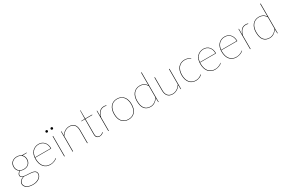

<svg xmlns="http://www.w3.org/2000/svg" viewBox="173 -2280 6029 4028"><g transform="rotate(-30 3187.0 -266.0)"><path d="M243 -498Q275.5 -498 302.2 -489.5Q329 -481 350 -466H469V-464Q469 -461 466.5 -459Q464 -457 461 -457L363 -455Q385.5 -434 397.2 -405.5Q409 -377 409 -342Q409 -307 397.2 -278.2Q385.5 -249.5 363.8 -229Q342 -208.5 311.5 -197.2Q281 -186 243 -186Q194 -186 157 -204.5Q144.5 -197.5 134 -188.5Q123.5 -179.5 116 -169.5Q108.5 -159.5 104.2 -149Q100 -138.5 100 -129Q100 -104 115.5 -90.8Q131 -77.5 156.5 -71Q182 -64.5 214.5 -62.8Q247 -61 281 -59.5Q315 -58 347.5 -54.5Q380 -51 405.5 -40.8Q431 -30.5 446.5 -11.8Q462 7 462 39Q462 68.5 446.8 95.2Q431.5 122 403.8 142.8Q376 163.5 336.8 175.8Q297.5 188 249 188Q199.5 188 161.5 177.5Q123.5 167 97.5 149Q71.5 131 58.2 107Q45 83 45 56Q45 14 73.5 -16.2Q102 -46.5 150.5 -63Q122.5 -70 105.8 -85.2Q89 -100.5 89 -129Q89 -139 93.2 -150Q97.5 -161 105 -171.8Q112.5 -182.5 123.2 -192.2Q134 -202 147.5 -209.5Q113.5 -229.5 95.2 -263.5Q77 -297.5 77 -342Q77 -376.5 88.5 -405.2Q100 -434 121.8 -454.5Q143.5 -475 174 -486.5Q204.5 -498 243 -498ZM451 39Q451 11 437.2 -5.8Q423.5 -22.5 400.5 -31.8Q377.5 -41 348 -44.5Q318.5 -48 286.5 -49.8Q254.5 -51.5 223 -53Q191.5 -54.5 165 -59.5Q141.5 -51 121.5 -40Q101.5 -29 87.2 -14.5Q73 0 65 17.5Q57 35 57 56Q57 81.5 70.5 103.8Q84 126 108.8 142.5Q133.5 159 169 168.5Q204.5 178 249 178Q288.5 178 325 167.8Q361.5 157.5 389.5 139.2Q417.5 121 434.2 95.5Q451 70 451 39ZM243 -196Q279.5 -196 308 -206.5Q336.5 -217 356.2 -236.2Q376 -255.5 386.5 -282.5Q397 -309.5 397 -342Q397 -374.5 386.2 -401.5Q375.5 -428.5 355.5 -447.8Q335.5 -467 307 -477.5Q278.5 -488 243 -488Q207.5 -488 179 -477.5Q150.5 -467 130.5 -447.8Q110.5 -428.5 99.8 -401.5Q89 -374.5 89 -342Q89 -309.5 99.8 -282.5Q110.5 -255.5 130.5 -236.2Q150.5 -217 179 -206.5Q207.5 -196 243 -196Z M771.5 -498Q810 -498 844 -484.2Q878 -470.5 903.2 -443.5Q928.5 -416.5 943 -377.2Q957.5 -338 957.5 -287Q957.5 -284.5 955.8 -283.2Q954 -282 951.5 -282H570.5Q569.5 -275 569.5 -268.5Q569.5 -262 569.5 -255Q569.5 -194 584 -147.2Q598.5 -100.5 625.2 -68.8Q652 -37 689.8 -20.5Q727.5 -4 773.5 -4Q814.5 -4 844.5 -13Q874.5 -22 894.5 -33Q914.5 -44 925 -53Q935.5 -62 937.5 -62Q939.5 -62 941.5 -60L943.5 -58Q935 -47.5 918.2 -36.2Q901.5 -25 878.8 -15.5Q856 -6 829 0Q802 6 773.5 6Q723 6 683 -11.8Q643 -29.5 615.2 -63Q587.5 -96.5 572.5 -145Q557.5 -193.5 557.5 -255Q557.5 -309 572 -353.8Q586.5 -398.5 614 -430.5Q641.5 -462.5 681.2 -480.2Q721 -498 771.5 -498ZM771.5 -488Q727.5 -488 692.2 -473.8Q657 -459.5 631.5 -433.8Q606 -408 590.8 -371.5Q575.5 -335 571 -291H946.5Q946.5 -338.5 933 -375.2Q919.5 -412 895.8 -437Q872 -462 840 -475Q808 -488 771.5 -488Z M1026 0ZM1122 -490V0H1110V-490ZM1082 -640Q1082 -629.5 1073.2 -621.2Q1064.5 -613 1054 -613Q1042.5 -613 1034.2 -621.2Q1026 -629.5 1026 -640Q1026 -651.5 1034.2 -659.8Q1042.5 -668 1054 -668Q1064.5 -668 1073.2 -659.8Q1082 -651.5 1082 -640ZM1206 -640Q1206 -629.5 1197.2 -621.2Q1188.5 -613 1178 -613Q1166.5 -613 1158.2 -621.2Q1150 -629.5 1150 -640Q1150 -651.5 1158.2 -659.8Q1166.5 -668 1178 -668Q1188.5 -668 1197.2 -659.8Q1206 -651.5 1206 -640Z M1312 0V-490H1315Q1322 -490 1322 -482L1323.5 -387.5Q1340.5 -412.5 1361.8 -433Q1383 -453.5 1407.5 -468Q1432 -482.5 1459 -490.2Q1486 -498 1515 -498Q1596.5 -498 1636.8 -449.5Q1677 -401 1677 -314V0H1665V-314Q1665 -355 1656 -387.2Q1647 -419.5 1628.2 -442Q1609.5 -464.5 1581.2 -476.2Q1553 -488 1515 -488Q1457.5 -488 1409 -457.2Q1360.5 -426.5 1324 -372.5V0Z M1968.5 8Q1925.5 8 1901 -15.5Q1876.5 -39 1876.5 -93V-459H1795.5Q1788.5 -459 1788.5 -464V-467L1876.5 -469L1880.5 -666Q1880.5 -668.5 1881.8 -670.8Q1883 -673 1885.5 -673H1888.5V-469H2055.5V-459H1888.5V-93Q1888.5 -68 1894.8 -50.8Q1901 -33.5 1912 -22.8Q1923 -12 1937.5 -7Q1952 -2 1968.5 -2Q1989.5 -2 2005.2 -8.5Q2021 -15 2032 -22.5Q2043 -30 2049.8 -36.5Q2056.5 -43 2059.5 -43Q2061.5 -43 2063.5 -41L2065.5 -39Q2058 -29 2047.2 -20.2Q2036.5 -11.5 2023.8 -5.2Q2011 1 1996.8 4.5Q1982.5 8 1968.5 8Z M2177.5 0V-490H2180.5Q2187.5 -490 2187.5 -482L2189 -346.5Q2199.5 -382.5 2214.2 -410.8Q2229 -439 2249.2 -458.5Q2269.5 -478 2295.8 -488Q2322 -498 2355.5 -498Q2370 -498 2385.2 -495.8Q2400.5 -493.5 2412.5 -487L2410.5 -483Q2409.5 -481.5 2408.8 -480.2Q2408 -479 2405.5 -479Q2403 -479 2399 -480.2Q2395 -481.5 2389.2 -483Q2383.5 -484.5 2375.2 -485.8Q2367 -487 2355.5 -487Q2322.5 -487 2297 -476.5Q2271.5 -466 2251.5 -445.5Q2231.5 -425 2216.5 -394Q2201.5 -363 2189.5 -322V0Z M2670.5 -498Q2722 -498 2762 -479.8Q2802 -461.5 2829.2 -428.5Q2856.5 -395.5 2870.5 -348.8Q2884.5 -302 2884.5 -245Q2884.5 -188 2870.5 -141.8Q2856.5 -95.5 2829.2 -62.5Q2802 -29.5 2762 -11.8Q2722 6 2670.5 6Q2618.5 6 2578.8 -11.8Q2539 -29.5 2511.8 -62.5Q2484.5 -95.5 2470.5 -141.8Q2456.5 -188 2456.5 -245Q2456.5 -302 2470.5 -348.8Q2484.5 -395.5 2511.8 -428.5Q2539 -461.5 2578.8 -479.8Q2618.5 -498 2670.5 -498ZM2670.5 -4Q2720.5 -4 2758.5 -21.5Q2796.5 -39 2821.8 -70.5Q2847 -102 2859.8 -146.5Q2872.5 -191 2872.5 -245Q2872.5 -299 2859.8 -343.8Q2847 -388.5 2821.8 -420.5Q2796.5 -452.5 2758.5 -470.2Q2720.5 -488 2670.5 -488Q2620 -488 2582.2 -470.2Q2544.5 -452.5 2519.2 -420.5Q2494 -388.5 2481.2 -343.8Q2468.5 -299 2468.5 -245Q2468.5 -191 2481.2 -146.5Q2494 -102 2519.2 -70.5Q2544.5 -39 2582.2 -21.5Q2620 -4 2670.5 -4Z M3394.5 0Q3387.5 0 3387.5 -8L3385.5 -102.5Q3352.5 -52.5 3305.8 -23.2Q3259 6 3203.5 6Q3108 6 3057.8 -55.2Q3007.5 -116.5 3007.5 -244Q3007.5 -297 3021 -343.5Q3034.5 -390 3061.5 -424.2Q3088.5 -458.5 3128.8 -478.2Q3169 -498 3222.5 -498Q3276.5 -498 3317 -476.5Q3357.5 -455 3385.5 -410V-720H3397.5V0ZM3203.5 -4Q3258 -4 3304.8 -34.5Q3351.5 -65 3385.5 -118.5V-394Q3353 -445.5 3313.5 -466.8Q3274 -488 3222.5 -488Q3171 -488 3133 -469.2Q3095 -450.5 3069.8 -417.5Q3044.5 -384.5 3032 -340Q3019.5 -295.5 3019.5 -244Q3019.5 -122 3066.2 -63Q3113 -4 3203.5 -4Z M3588 -490V-176Q3588 -135 3597 -102.8Q3606 -70.5 3624.8 -48Q3643.5 -25.5 3671.5 -13.8Q3699.5 -2 3738 -2Q3795.5 -2 3843.8 -32.5Q3892 -63 3929 -117V-490H3941V0H3938Q3931 0 3931 -8L3929 -102Q3911.5 -77 3890.5 -56.5Q3869.5 -36 3845 -21.8Q3820.5 -7.5 3793.5 0.2Q3766.5 8 3738 8Q3656 8 3616 -40.5Q3576 -89 3576 -176V-490Z M4443 -444Q4441 -442 4439 -442Q4436 -442 4427.8 -449.2Q4419.5 -456.5 4403.8 -465Q4388 -473.5 4364.2 -480.8Q4340.5 -488 4307 -488Q4259.5 -488 4222 -471Q4184.5 -454 4158.5 -422.5Q4132.5 -391 4118.8 -346Q4105 -301 4105 -245Q4105 -187 4118.8 -142.2Q4132.5 -97.5 4158 -66.8Q4183.5 -36 4219.2 -20Q4255 -4 4299 -4Q4338 -4 4365 -13Q4392 -22 4409.5 -33Q4427 -44 4436 -53Q4445 -62 4448 -62Q4450 -62 4452 -60L4454 -58Q4446.5 -47 4432 -35.8Q4417.5 -24.5 4397.5 -15.2Q4377.5 -6 4352.5 0Q4327.5 6 4299 6Q4251.5 6 4213.5 -11Q4175.5 -28 4148.8 -60.2Q4122 -92.5 4107.5 -139Q4093 -185.5 4093 -245Q4093 -302 4107.5 -348.8Q4122 -395.5 4149.5 -428.5Q4177 -461.5 4216.8 -479.8Q4256.5 -498 4307 -498Q4351.5 -498 4386.2 -483.8Q4421 -469.5 4446 -447Z M4764 -498Q4802.5 -498 4836.5 -484.2Q4870.5 -470.5 4895.8 -443.5Q4921 -416.5 4935.5 -377.2Q4950 -338 4950 -287Q4950 -284.5 4948.2 -283.2Q4946.5 -282 4944 -282H4563Q4562 -275 4562 -268.5Q4562 -262 4562 -255Q4562 -194 4576.5 -147.2Q4591 -100.5 4617.8 -68.8Q4644.5 -37 4682.2 -20.5Q4720 -4 4766 -4Q4807 -4 4837 -13Q4867 -22 4887 -33Q4907 -44 4917.5 -53Q4928 -62 4930 -62Q4932 -62 4934 -60L4936 -58Q4927.5 -47.5 4910.8 -36.2Q4894 -25 4871.2 -15.5Q4848.5 -6 4821.5 0Q4794.5 6 4766 6Q4715.5 6 4675.5 -11.8Q4635.5 -29.5 4607.8 -63Q4580 -96.5 4565 -145Q4550 -193.5 4550 -255Q4550 -309 4564.5 -353.8Q4579 -398.5 4606.5 -430.5Q4634 -462.5 4673.8 -480.2Q4713.5 -498 4764 -498ZM4764 -488Q4720 -488 4684.8 -473.8Q4649.5 -459.5 4624 -433.8Q4598.5 -408 4583.2 -371.5Q4568 -335 4563.5 -291H4939Q4939 -338.5 4925.5 -375.2Q4912 -412 4888.2 -437Q4864.5 -462 4832.5 -475Q4800.5 -488 4764 -488Z M5279.5 -498Q5318 -498 5352 -484.2Q5386 -470.5 5411.2 -443.5Q5436.5 -416.5 5451 -377.2Q5465.5 -338 5465.5 -287Q5465.5 -284.5 5463.8 -283.2Q5462 -282 5459.5 -282H5078.5Q5077.5 -275 5077.5 -268.5Q5077.5 -262 5077.5 -255Q5077.5 -194 5092 -147.2Q5106.5 -100.5 5133.2 -68.8Q5160 -37 5197.8 -20.5Q5235.5 -4 5281.5 -4Q5322.5 -4 5352.5 -13Q5382.5 -22 5402.5 -33Q5422.5 -44 5433 -53Q5443.5 -62 5445.5 -62Q5447.5 -62 5449.5 -60L5451.5 -58Q5443 -47.5 5426.2 -36.2Q5409.5 -25 5386.8 -15.5Q5364 -6 5337 0Q5310 6 5281.5 6Q5231 6 5191 -11.8Q5151 -29.5 5123.2 -63Q5095.5 -96.5 5080.5 -145Q5065.5 -193.5 5065.5 -255Q5065.5 -309 5080 -353.8Q5094.5 -398.5 5122 -430.5Q5149.5 -462.5 5189.2 -480.2Q5229 -498 5279.5 -498ZM5279.5 -488Q5235.5 -488 5200.2 -473.8Q5165 -459.5 5139.5 -433.8Q5114 -408 5098.8 -371.5Q5083.5 -335 5079 -291H5454.5Q5454.5 -338.5 5441 -375.2Q5427.5 -412 5403.8 -437Q5380 -462 5348 -475Q5316 -488 5279.5 -488Z M5612 0V-490H5615Q5622 -490 5622 -482L5623.5 -346.5Q5634 -382.5 5648.8 -410.8Q5663.5 -439 5683.8 -458.5Q5704 -478 5730.2 -488Q5756.5 -498 5790 -498Q5804.5 -498 5819.8 -495.8Q5835 -493.5 5847 -487L5845 -483Q5844 -481.5 5843.2 -480.2Q5842.5 -479 5840 -479Q5837.5 -479 5833.5 -480.2Q5829.5 -481.5 5823.8 -483Q5818 -484.5 5809.8 -485.8Q5801.5 -487 5790 -487Q5757 -487 5731.5 -476.5Q5706 -466 5686 -445.5Q5666 -425 5651 -394Q5636 -363 5624 -322V0Z M6279 0Q6272 0 6272 -8L6270 -102.5Q6237 -52.5 6190.2 -23.2Q6143.5 6 6088 6Q5992.5 6 5942.2 -55.2Q5892 -116.5 5892 -244Q5892 -297 5905.5 -343.5Q5919 -390 5946 -424.2Q5973 -458.5 6013.2 -478.2Q6053.5 -498 6107 -498Q6161 -498 6201.5 -476.5Q6242 -455 6270 -410V-720H6282V0ZM6088 -4Q6142.5 -4 6189.2 -34.5Q6236 -65 6270 -118.5V-394Q6237.5 -445.5 6198 -466.8Q6158.5 -488 6107 -488Q6055.5 -488 6017.5 -469.2Q5979.5 -450.5 5954.2 -417.5Q5929 -384.5 5916.5 -340Q5904 -295.5 5904 -244Q5904 -122 5950.8 -63Q5997.5 -4 6088 -4Z"/></g></svg>

Font: Lato Hairline
Style: Regular
Weight: 100
Designer: Lukasz Dziedzic
Foundry: tyPoland Lukasz Dziedzic
Version: Version 2.007; 2014-02-27